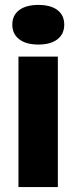

<svg xmlns="http://www.w3.org/2000/svg" viewBox="-20 -760 311 780"><path d="M55 -530H215V0H55ZM213.5 -600.5Q186 -579 136 -579Q86 -579 58 -600.5Q30 -622 30 -660Q30 -698 58 -719Q86 -740 136 -740Q186 -740 213.5 -719Q241 -698 241 -660Q241 -622 213.5 -600.5Z"/></svg>

Font: Roundo
Style: Bold
Weight: 700
Designer: Namrata Goyal (Gurmukhi), Shiva Nallaperumal (Latin)
Foundry: Indian Type Foundry
Version: Version 1.000;PS 1.0;hotconv 1.0.88;makeotf.lib2.5.647800